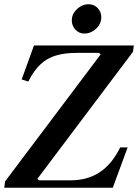

<svg xmlns="http://www.w3.org/2000/svg" viewBox="-32 -884 650 904"><path d="M-12 0 -8 -30 442 -628 434 -635H327Q274 -635 232.5 -623Q191 -611 159.5 -582Q128 -553 101 -500L70 -510L128 -670H598L594 -640L144 -42L151 -35H300Q380 -35 437.5 -73Q495 -111 534 -190H569L499 0ZM366 -726Q340 -726 323 -744.5Q306 -763 306 -788Q306 -809 317.5 -826Q329 -843 347 -853.5Q365 -864 385 -864Q411 -864 428 -846Q445 -828 445 -803Q445 -782 434 -765Q423 -748 404.5 -737Q386 -726 366 -726Z"/></svg>

Font: Brygada 1918 SemiBold
Style: Italic
Weight: 600
Italic angle: -8°
Designer: Mateusz Machalski | Borys Kosmynka | Przemek Hoffer
Foundry: NIEPODLEGLA 2018
Version: Version 3.006